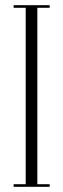

<svg xmlns="http://www.w3.org/2000/svg" viewBox="-20 -720 244 740"><path d="M32.5 0V-10H79V-690H32.5V-700H171.5V-690H124V-10H171.5V0Z"/></svg>

Font: Imbue 100pt ExtraLight
Style: Regular
Weight: 200
Designer: Tyler Finck
Foundry: Etcetera Type Company
Version: Version 1.102; ttfautohint (v1.8.3)